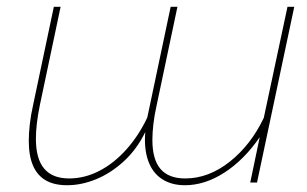

<svg xmlns="http://www.w3.org/2000/svg" viewBox="-20 -539 906 567"><path d="M739 0H719L747 -134Q701 -67 643 -29.5Q585 8 526 8Q486 8 458 -10.5Q430 -29 417.5 -64.5Q405 -100 409 -149Q384 -98 346 -63Q308 -28 264.5 -10Q221 8 178 8Q140 8 115 -6.5Q90 -21 77.5 -50Q65 -79 65 -123Q65 -145 68 -172Q71 -199 78 -230L139 -519H159L98 -230Q86 -172 86 -129Q86 -70 110.5 -41Q135 -12 184 -12Q230 -12 273.5 -34.5Q317 -57 353.5 -98Q390 -139 415 -192L484 -519H504L443 -230Q436 -199 433 -173Q430 -147 430 -126Q430 -68 454 -40Q478 -12 527 -12Q596 -12 658.5 -61.5Q721 -111 759 -191L829 -519H849Z"/></svg>

Font: Raleway Thin
Style: Italic
Weight: 100
Italic angle: -12°
Designer: Matt McInerney, Pablo Impallari, Rodrigo Fuenzalida
Foundry: Matt McInerney, Pablo Impallari, Rodrigo Fuenzalida
Version: Version 4.026